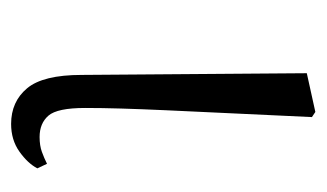

<svg xmlns="http://www.w3.org/2000/svg" viewBox="-138 -422 574 337"><g transform="rotate(90 148.5 -253.0)"><path d="M197 14Q158 14 134.5 -14Q111 -42 111 -110L108 -505L176 -520L185 -514Q181 -427 178 -364.5Q175 -302 173 -257.5Q171 -213 170 -179Q169 -145 169 -116Q169 -67 182.5 -51.5Q196 -36 220 -36Q235 -36 246 -40Q257 -44 267 -49L275 -32Q266 -15 245.5 -0.5Q225 14 197 14Z"/></g></svg>

Font: Early Summer Mincho Light
Style: Regular
Weight: 300
Designer: GuiWonder
Version: Version 1.002